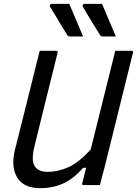

<svg xmlns="http://www.w3.org/2000/svg" viewBox="-20 -965 714 1001"><path d="M341 -945Q361 -899 377.5 -859.5Q394 -820 413 -775H345Q334 -775 330 -783Q308 -819 295 -840.5Q282 -862 270.5 -881.5Q259 -901 241 -930Q238 -935 241 -940Q244 -945 251 -945ZM512 -945Q531 -899 548 -859.5Q565 -820 584 -775H515Q505 -775 501 -783Q479 -819 465.5 -840.5Q452 -862 440.5 -881.5Q429 -901 412 -930Q409 -935 412 -940Q415 -945 422 -945ZM189 16Q104 16 70 -39Q36 -94 58 -184Q80 -271 107 -379.5Q134 -488 162 -600Q168 -625 174.5 -650Q181 -675 187 -700H272Q284 -700 280 -689Q247 -559 216 -431Q185 -303 159 -199Q142 -130 160.5 -99.5Q179 -69 228 -69Q281 -69 335 -92.5Q389 -116 453 -186Q485 -314 517 -443Q549 -572 581 -700H665Q677 -700 673 -689Q637 -543 600.5 -396.5Q564 -250 528 -104Q521 -77 514 -51Q507 -25 501 0H417Q405 0 409 -11Q418 -49 429 -90H413Q365 -34 310.5 -9Q256 16 189 16Z"/></svg>

Font: Recursive Sn Lnr St
Style: Italic
Weight: 400
Italic angle: -15°
Version: Version 1.079;hotconv 1.0.112;makeotfexe 2.5.65598; ttfautoh